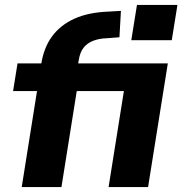

<svg xmlns="http://www.w3.org/2000/svg" viewBox="-20 -758 739 778"><path d="M68 0 130 -389H33L51 -501H176L143 -476L147 -498Q157 -564 190.5 -610Q224 -656 281 -682Q338 -708 420 -711L470 -714L464 -607L412 -603Q381 -602 357 -592.5Q333 -583 318.5 -564.5Q304 -546 299 -514L294 -485L278 -501H660L580 0H420L482 -389H291L229 0ZM512 -595 535 -738H699L676 -595Z"/></svg>

Font: Nunito Sans 8pt ExtraBold
Style: Italic
Weight: 800
Italic angle: -9°
Version: Version 3.101;gftools[0.9.27]